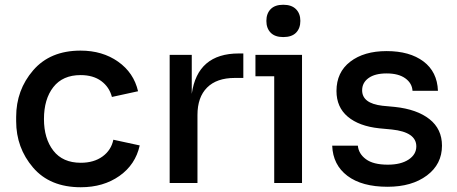

<svg xmlns="http://www.w3.org/2000/svg" viewBox="-20 -770 1922 808"><path d="M320 18Q190 18 119 -65Q48 -148 48 -260V-278Q48 -391 119.5 -474Q191 -557 319 -557Q411 -557 477 -510.5Q543 -464 561 -386L451 -362Q440 -404 406 -429Q372 -454 319 -454Q244 -454 204.5 -403.5Q165 -353 165 -269Q165 -187 204.5 -136Q244 -85 320 -85Q375 -85 411.5 -111.5Q448 -138 457 -182L568 -158Q550 -77 482.5 -29.5Q415 18 320 18Z M694 0V-539H787V-375Q811 -545 985 -545H1004V-442H968Q892 -442 851.5 -401.5Q811 -361 811 -286V0Z M1172 -614Q1137 -614 1119 -632.5Q1101 -651 1101 -682Q1101 -713 1119 -731.5Q1137 -750 1172 -750Q1207 -750 1225.5 -731.5Q1244 -713 1244 -682Q1244 -651 1226 -632.5Q1208 -614 1172 -614ZM1134 0V-449H1055V-539H1251V0Z M1611 16Q1503 16 1442 -30Q1381 -76 1378 -157H1486Q1489 -123 1520 -100Q1551 -77 1612 -77Q1667 -77 1699.5 -98.5Q1732 -120 1732 -154Q1732 -214 1629 -225L1576 -230Q1491 -239 1443.5 -279Q1396 -319 1396 -387Q1396 -466 1454 -510.5Q1512 -555 1607 -555Q1704 -555 1762 -511.5Q1820 -468 1823 -388H1716Q1714 -420 1685.5 -440.5Q1657 -461 1607 -461Q1558 -461 1531 -441.5Q1504 -422 1504 -390Q1504 -335 1589 -325L1642 -320Q1735 -310 1787.5 -268.5Q1840 -227 1840 -157Q1840 -79 1776.5 -31.5Q1713 16 1611 16Z"/></svg>

Font: Cazoo Sans Medium
Style: Regular
Weight: 500
Designer: Jonathan Barnbrook, Julián Moncada
Foundry: Barnbrook Fonts
Version: Version 2.000;Glyphs 3.3 (3337)